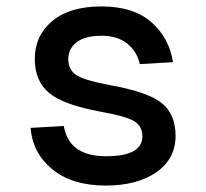

<svg xmlns="http://www.w3.org/2000/svg" viewBox="-20 -564 640 596"><path d="M308 12Q204 12 142.5 -38.5Q81 -89 75 -167L178 -173Q194 -79 309 -79Q422 -79 422 -141Q422 -172 397 -187.5Q372 -203 294 -217Q178 -238 133 -275Q88 -312 88 -381Q88 -453 142 -498.5Q196 -544 295 -544Q394 -544 449.5 -495.5Q505 -447 517 -371L414 -365Q405 -405 374.5 -429Q344 -453 295 -453Q244 -453 218 -433Q192 -413 192 -381Q192 -346 218.5 -330Q245 -314 320 -300Q438 -279 481.5 -244.5Q525 -210 525 -142Q525 -71 465.5 -29.5Q406 12 308 12Z"/></svg>

Font: Txt Mono Medium
Style: Regular
Weight: 500
Monospace: yes
Designer: Open Source
Foundry: XRLN
Version: Version 1.0